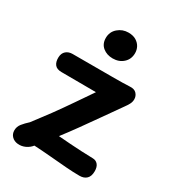

<svg xmlns="http://www.w3.org/2000/svg" viewBox="-192 -893 913 1012"><g transform="rotate(30 264.5 -387.0)"><path d="M87 -430Q58 -430 45.5 -446Q33 -462 34 -490Q35 -515 50.5 -528.5Q66 -542 90 -542Q175 -542 233 -542Q291 -542 329 -542Q367 -542 392.5 -542.5Q418 -543 437 -544Q464 -546 477.5 -531.5Q491 -517 491 -497Q491 -481 483 -466.5Q475 -452 466 -440Q425 -382 387 -328Q349 -274 313.5 -224.5Q278 -175 244 -131Q283 -128 317 -125.5Q351 -123 385 -121.5Q419 -120 456 -119Q476 -119 488 -105Q500 -91 500 -65Q500 -34 484.5 -19Q469 -4 442 -4Q404 -4 359 -7.5Q314 -11 263 -15.5Q212 -20 157 -23Q143 -5 121.5 5Q100 15 77 13Q54 11 39.5 -3.5Q25 -18 25 -40Q25 -63 39.5 -81Q54 -99 75 -118Q93 -142 112 -167Q131 -192 151 -219Q171 -246 190 -273.5Q209 -301 227.5 -327.5Q246 -354 263.5 -380Q281 -406 297 -429ZM284 -627Q248 -627 223.5 -647Q199 -667 199 -703Q199 -740 226 -763.5Q253 -787 289 -787Q318 -787 336.5 -775.5Q355 -764 364 -747Q373 -730 373 -710Q373 -673 347.5 -650Q322 -627 284 -627Z"/></g></svg>

Font: Playpen Sans SemiBold
Style: Regular
Weight: 600
Designer: Laura Meseguer, Veronika Burian, José Scaglione
Foundry: TypeTogether
Version: Version 1.001